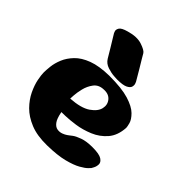

<svg xmlns="http://www.w3.org/2000/svg" viewBox="-167 -703 815 815"><g transform="rotate(45 241.0 -295.5)"><path d="M254 -408Q254 -408 236 -409Q218 -410 196.5 -417Q175 -424 164 -442Q153 -461 139.5 -483Q126 -505 116 -521.5Q106 -538 106 -538Q106 -538 103 -546Q100 -554 106.5 -565Q113 -576 142 -584Q186 -597 216.5 -587Q247 -577 254 -566Q257 -560 267.5 -543Q278 -526 289.5 -506.5Q301 -487 309.5 -472.5Q318 -458 318 -458Q318 -458 321 -450.5Q324 -443 321.5 -433Q319 -423 304 -415.5Q289 -408 254 -408ZM427 -290Q424 -242 399 -213Q374 -184 338 -169Q302 -154 267 -149Q232 -144 208.5 -143.5Q185 -143 185 -143Q191 -110 202 -95.5Q213 -81 226.5 -79Q240 -77 252 -81.5Q264 -86 271.5 -91.5Q279 -97 279 -97Q279 -97 290 -105.5Q301 -114 324.5 -122.5Q348 -131 384 -131Q425 -131 440 -121Q455 -111 454.5 -98Q454 -85 448.5 -75Q443 -65 443 -65Q443 -65 434 -55.5Q425 -46 403 -33.5Q381 -21 342 -11Q303 -1 242 0Q183 1 142.5 -15.5Q102 -32 76.5 -58Q51 -84 37 -113.5Q23 -143 18 -168.5Q13 -194 13 -209Q13 -223 15.5 -246Q18 -269 28.5 -294.5Q39 -320 61 -343Q83 -366 121.5 -380.5Q160 -395 220 -396Q295 -396 337 -383Q379 -370 398.5 -350.5Q418 -331 422.5 -314Q427 -297 427 -290ZM171 -210Q232 -214 262 -234.5Q292 -255 297.5 -279.5Q303 -304 288 -322Q273 -340 244 -338Q215 -337 200 -317Q185 -297 179 -272Q173 -247 172 -228.5Q171 -210 171 -210Z"/></g></svg>

Font: Nerko One
Style: Regular
Weight: 400
Designer: Nermin Kahrimanovic
Foundry: Nermin Kahrimanovic
Version: Version 1.101